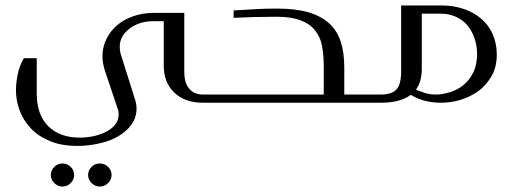

<svg xmlns="http://www.w3.org/2000/svg" viewBox="-20 -374 1865 699"><path d="M719.2 0Q652.8 0 614.3 -37.1Q576.2 -73.7 576.2 -133.8V-296.9H538.1Q511.7 -296.9 490.7 -290Q467.8 -282.7 451.7 -270Q434.1 -256.3 425.3 -240.7Q416 -224.1 416 -204.1Q416 -186 420.9 -172.9L467.8 -23.9Q473.6 -5.9 474.6 -2Q477.1 10.3 477.1 21Q477.1 53.7 458.5 79.6Q440.4 105 409.7 122.6Q380.4 139.6 340.3 148.4Q301.8 157.2 262.2 157.2Q202.6 157.2 160.6 139.2Q117.2 120.6 90.8 91.8Q64 62.5 50.8 26.4Q38.1 -8.8 38.1 -45.9Q38.1 -69.3 43.5 -98.6Q49.8 -133.3 66.9 -162.1H113.8V-33.2Q113.8 43.5 155.3 85Q197.3 127 270 127Q294.9 127 318.8 122.1Q343.3 117.2 365.2 106.4Q385.3 96.7 398.9 80.1Q412.1 64 412.1 42Q412.1 30.3 408.2 21L361.8 -117.2Q353 -144.5 353 -169.9Q353 -202.1 367.2 -231.4Q381.8 -261.2 405.8 -281.7Q430.7 -303.2 464.8 -314.9Q500 -327.1 539.1 -327.1H650.9V-112.8Q650.9 -72.3 668.5 -51.3Q686 -29.8 720.2 -29.8H746.1Q755.9 -29.8 755.9 -20V-9.8Q755.9 0 746.1 0ZM165 263.2Q165 246.1 177.7 233.4Q189.9 221.2 207 221.2Q225.1 221.2 237.3 233.4Q250 246.1 250 263.2Q250 279.8 237.3 292.5Q224.6 305.2 207 305.2Q190.4 305.2 177.7 292.5Q165 279.8 165 263.2ZM300.8 263.2Q300.8 246.1 313.5 233.4Q325.7 221.2 342.8 221.2Q361.3 221.2 373.5 233.4Q386.2 246.1 386.2 263.2Q386.2 279.8 373.5 292.5Q360.8 305.2 342.8 305.2Q326.2 305.2 313.5 292.5Q300.8 279.8 300.8 263.2Z M987.8 -342.8Q1054.7 -342.8 1101.6 -329.6Q1147.5 -316.4 1177.7 -289.6Q1207 -263.2 1220.2 -223.1Q1233.4 -182.6 1233.4 -129.9V-29.8H1288.6Q1293.9 -29.8 1296.4 -27.3Q1298.8 -24.9 1298.8 -15.1V-13.2Q1298.8 0 1288.6 0H744.6Q734.9 0 734.9 -9.8V-20Q734.9 -29.8 744.6 -29.8H1158.7V-129.9Q1158.7 -170.9 1152.8 -204.6Q1147.5 -236.8 1127.9 -262.2Q1109.9 -286.1 1076.2 -299.3Q1041 -313 987.8 -313Q955.1 -313 906.2 -312Q869.1 -311 830.6 -309.1V-335.9Q856.4 -337.9 912.1 -340.8Q947.8 -342.8 987.8 -342.8Z M1287.6 0Q1277.3 0 1277.3 -9.8V-20Q1277.3 -29.8 1287.6 -29.8H1366.7Q1406.7 -29.8 1423.8 -48.8Q1440.4 -67.4 1440.4 -113.8V-354H1590.3Q1631.8 -354 1668.5 -341.3Q1704.6 -329.1 1731.4 -306.2Q1758.8 -283.2 1773.4 -250Q1788.6 -215.8 1788.6 -175.8Q1788.6 -128.9 1769 -95.7Q1749 -62 1719.7 -41Q1690.4 -20.5 1654.3 -9.8Q1620.6 0 1585.4 0Q1553.7 0 1525.9 -7.3Q1499 -14.2 1475.6 -28.8Q1438 0 1366.7 0ZM1515.6 -123Q1515.6 -77.6 1494.6 -47.9Q1503.9 -43 1526.9 -35.6Q1545.4 -29.8 1567.4 -29.8Q1589.8 -29.8 1617.2 -38.1Q1643.6 -45.9 1665.5 -63Q1687.5 -80.1 1702.1 -108.4Q1716.8 -136.7 1716.8 -176.8Q1716.8 -208 1707 -235.8Q1697.8 -262.7 1680.7 -282.7Q1664.6 -301.8 1639.6 -313Q1614.7 -324.2 1585.4 -324.2H1515.6Z"/></svg>

Font: SimahzazaarabicW05-Light
Style: Regular
Weight: 300
Designer: Ahmed zaza
Foundry: Ahmed zaza
Version: Version 1.001